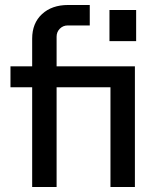

<svg xmlns="http://www.w3.org/2000/svg" viewBox="-20 -750 632 770"><path d="M423 0V-444L466 -400H22V-484H521V0ZM109 0V-595Q109 -657 148.5 -693.5Q188 -730 253 -730H340V-648H252Q233 -648 220 -635Q207 -622 207 -603V0ZM419 -585V-710H526V-585Z"/></svg>

Font: SUSE Medium
Style: Regular
Weight: 500
Designer: Rene Bieder
Foundry: SUSE
Version: Version 1.000